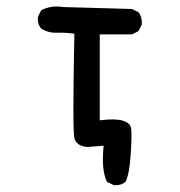

<svg xmlns="http://www.w3.org/2000/svg" viewBox="-20 -442 540 576"><path d="M321.3 113.3 300.8 103.5Q283.2 66.4 291 -4.9L242.2 -1Q209 -3.9 203.1 -27.8Q197.3 -51.8 203.1 -340.8Q177.7 -344.7 151.4 -343.8Q125 -342.8 103.5 -356.4Q91.8 -370.1 93.8 -391.6L103.5 -411.1Q132.8 -426.8 169.9 -420.9L376 -415L395.5 -405.3Q407.2 -389.6 405.3 -368.2L395.5 -348.6L376 -338.9H279.3V-81.1Q325.2 -86.9 348.1 -80.1Q371.1 -73.2 373.5 -56.6Q376 -40 372.1 21Q368.2 82 356.4 103.5Q342.8 115.2 321.3 113.3Z"/></svg>

Font: JasonHandwriting1
Style: Regular
Weight: 400
Version: Version 1.48.20